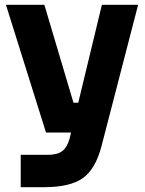

<svg xmlns="http://www.w3.org/2000/svg" viewBox="-20 -568 610 805"><path d="M165 216.8H66.9V81.1H181.2Q219.7 81.1 240.7 65.7Q261.7 50.3 272 12.2L277.8 -12.2H172.9L4.9 -547.9H166L288.1 -137.2H308.1L407.2 -547.9H559.1L405.8 43.9Q380.9 140.6 327.4 178.7Q273.9 216.8 165 216.8Z"/></svg>

Font: Sora
Style: Bold
Weight: 700
Designer: Jonathan Barnbrook, Julián Moncada
Foundry: Barnbrook Fonts
Version: Version 2.000